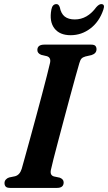

<svg xmlns="http://www.w3.org/2000/svg" viewBox="-20 -918 528 938"><path d="M229 -89.5Q222.5 -62 243.5 -56L272 -50Q291 -42.5 291 -27Q291 0 258.5 0H30Q13.5 0 7.8 -6.5Q2 -13 2 -23.5Q2 -33.5 8.5 -40.8Q15 -48 24.5 -51L53.5 -57Q76.5 -63 86 -93Q91.5 -113.5 102.8 -153.2Q114 -193 127.8 -243.8Q141.5 -294.5 156.5 -349.2Q171.5 -404 185 -455.5Q198.5 -507 209 -547.8Q219.5 -588.5 224.5 -611Q230 -637 209 -643.5L181.5 -650Q162.5 -657.5 162.5 -673.5Q162.5 -700 197 -700H424.5Q440.5 -700 446 -693.8Q451.5 -687.5 451.5 -677.5Q451.5 -657 427.5 -649L397 -642Q384.5 -638.5 378.2 -631.8Q372 -625 367.5 -609Q360.5 -586 348.8 -543.2Q337 -500.5 322.5 -447Q308 -393.5 293 -337Q278 -280.5 264.5 -229.8Q251 -179 241.5 -141.8Q232 -104.5 229 -89.5ZM345.5 -823Q406.5 -823 450.5 -883Q464 -898 474.5 -898Q494.5 -898 485 -871Q465.5 -812.5 422 -779.2Q378.5 -746 325 -746Q271.5 -746 245.8 -779.5Q220 -813 231 -871.5Q236 -898 256 -898Q266.5 -898 272 -883Q278 -851.5 296.2 -837.2Q314.5 -823 345.5 -823Z"/></svg>

Font: Fraunces 72pt Soft SemiBold
Style: Italic
Weight: 600
Italic angle: -16°
Version: Version 1.000;[b76b70a41]